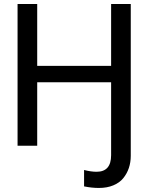

<svg xmlns="http://www.w3.org/2000/svg" viewBox="-20 -721 734 950"><path d="M66.9 0V-701.2H164.1V-395H529.8V-701.2H627V49.8Q627 82 617.7 109.9Q608.4 137.7 590.1 160.4Q571.8 183.1 540.8 196Q509.8 209 469.2 209Q434.1 209 396 201.2V120.1Q430.7 128.9 458 128.9Q529.8 128.9 529.8 46.9V-314H164.1V0Z"/></svg>

Font: LT Superior Med
Style: Regular
Weight: 500
Designer: Daniel Lyons
Foundry: LyonsType
Version: Version 1.000